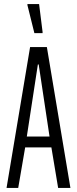

<svg xmlns="http://www.w3.org/2000/svg" viewBox="-20 -918 377 938"><path d="M12 0 127 -688H209L324 0H264L231 -198H103L69 0ZM111 -251H222L169 -603H165ZM148 -756 114 -893V-898H171L188 -762V-756Z"/></svg>

Font: Saira UltraCondensed
Style: Regular
Weight: 400
Width: 1
Designer: Hector Gatti with collaboration of the Omnibus-Type team
Foundry: Omnibus-Type
Version: Version 1.101